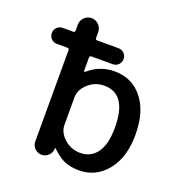

<svg xmlns="http://www.w3.org/2000/svg" viewBox="-136 -888 928 992"><g transform="rotate(20 328.0 -392.0)"><path d="M76.2 -586.9Q57.6 -586.9 44.9 -599.6Q32.2 -612.3 32.2 -630.9Q32.2 -649.4 44.9 -662.1Q57.6 -674.8 76.2 -674.8H133.8Q143.6 -674.8 143.6 -684.6V-716.8Q143.6 -740.2 160.2 -756.8Q176.8 -773.4 199.7 -773.4Q222.7 -773.4 239.3 -756.8Q255.9 -740.2 255.9 -716.8V-684.6Q255.9 -674.8 265.6 -674.8H382.8Q401.4 -674.8 414.1 -662.1Q426.8 -649.4 426.8 -630.9Q426.8 -612.3 414.1 -599.6Q401.4 -586.9 382.8 -586.9H265.6Q255.9 -586.9 255.9 -577.1V-503.9Q255.9 -501 258.3 -500Q260.7 -499 262.7 -501Q324.2 -555.7 406.2 -555.7Q502 -555.7 560.1 -483.4Q618.2 -411.1 618.2 -283.2Q618.2 -159.2 558.1 -85.4Q498 -11.7 406.2 -11.7Q356.4 -11.7 320.3 -28.3Q289.1 -43.9 254.9 -77.1Q253.9 -79.1 252.4 -78.1Q251 -77.1 251 -76.2V-74.2Q250 -51.8 234.4 -36.6Q218.8 -21.5 196.3 -21.5Q174.8 -21.5 159.2 -37.1Q143.6 -52.7 143.6 -74.2V-577.1Q143.6 -586.9 133.8 -586.9ZM255.9 -208Q255.9 -166 293 -132.3Q330.1 -98.6 380.9 -98.6Q438.5 -98.6 472.2 -144Q505.9 -189.5 505.9 -283.2Q505.9 -467.8 380.9 -467.8Q330.1 -467.8 293 -434.1Q255.9 -400.4 255.9 -357.4Z"/></g></svg>

Font: Gen Jyuu GothicX Medium
Style: Regular
Weight: 500
Designer: Ryoko NISHIZUKA (kana &amp; ideographs); Paul D. Hunt (Latin, Greek &amp; Cyrillic); Wenlong ZHANG (bopomofo); Sandoll C
Version: Version 1.058.20140828